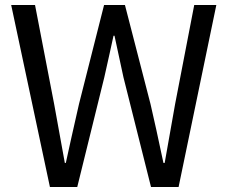

<svg xmlns="http://www.w3.org/2000/svg" viewBox="-20 -753 918 773"><path d="M121 -733 198 -334 241 -97H245Q262 -176 298 -334L399 -733H483L586 -334Q607 -244 638 -97H643L685 -334L762 -733H851L699 0H588L477 -442L441 -609H437L421 -536L400 -442L291 0H181L25 -733Z"/></svg>

Font: Noto Sans SC
Style: Regular
Weight: 400
Designer: Ryoko NISHIZUKA ____ (kana & ideographs); Paul D. Hunt (Latin, Greek & Cyrillic); Wenlong ZHANG ___ (bopomofo); Sandoll 
Foundry: Adobe Systems Incorporated
Version: Version 1.004